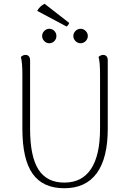

<svg xmlns="http://www.w3.org/2000/svg" viewBox="-20 -989 686 1021"><path d="M553 -304Q553 -148 494.5 -68Q436 12 322 12Q208 12 153.5 -65Q99 -142 99 -304V-594Q99 -656 91 -686Q102 -697 116 -697Q127 -697 133.5 -689.5Q140 -682 140 -669V-304Q140 -157 184.5 -87.5Q229 -18 322 -18Q416 -18 464 -90.5Q512 -163 512 -304V-594Q512 -661 504 -686Q515 -697 529 -697Q540 -697 546.5 -689.5Q553 -682 553 -669ZM204 -798Q204 -813 215.5 -824.5Q227 -836 242 -836Q258 -836 269 -824.5Q280 -813 280 -798Q280 -782 269 -770.5Q258 -759 242 -759Q227 -759 215.5 -770.5Q204 -782 204 -798ZM370 -798Q370 -813 381.5 -824.5Q393 -836 409 -836Q424 -836 435.5 -824.5Q447 -813 447 -798Q447 -782 435.5 -770.5Q424 -759 409 -759Q393 -759 381.5 -770.5Q370 -782 370 -798ZM217 -969 348 -867Q347 -863 342.5 -856.5Q338 -850 334 -848L178 -931Q189 -954 217 -969Z"/></svg>

Font: Arima Madurai ExtraLight
Style: Regular
Weight: 275
Designer: Joana Correia and Natanael Gama
Foundry: NDISCOVER
Version: Version 1.020